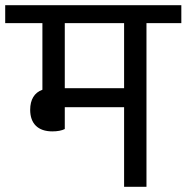

<svg xmlns="http://www.w3.org/2000/svg" viewBox="-40 -718 717 738"><path d="M161 -213C181 -213 197 -216 209 -222V-306H437V0H523V-629H657V-698H-20V-629H123V-373C92 -362 76 -335 76 -296C76 -243 106 -213 161 -213ZM437 -629V-379H209V-629Z"/></svg>

Font: IBM Plex Devanagari Text
Style: Regular
Weight: 450
Designer: Mike Abbink, Paul van der Laan, Pieter van Rosmalen, Erin McLaughlin
Foundry: Bold Monday
Version: Version 1.0